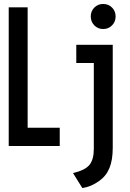

<svg xmlns="http://www.w3.org/2000/svg" viewBox="-20 -737 656 969"><path d="M24 0V-700H119.5V-92.5H281.5V0ZM395.5 212 348.5 136.5Q410 122 431.8 94.8Q453.5 67.5 453.5 14.5V-419H365V-511H549V9.5Q549 71 532.2 111.5Q515.5 152 479.5 177Q460.5 190.5 440.5 199.2Q420.5 208 395.5 212ZM500.5 -590.5Q474 -590.5 456 -609Q438 -627.5 438 -654Q438 -680.5 456 -698.8Q474 -717 500.5 -717Q527.5 -717 545.5 -698.8Q563.5 -680.5 563.5 -654Q563.5 -627.5 545.5 -609Q527.5 -590.5 500.5 -590.5Z"/></svg>

Font: Overpass Mono Light SemiBold
Style: Regular
Weight: 600
Monospace: yes
Version: Version 4.000